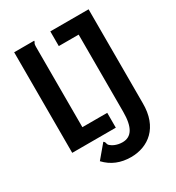

<svg xmlns="http://www.w3.org/2000/svg" viewBox="-190 -737 943 1030"><g transform="rotate(-30 281.5 -222.5)"><path d="M319 178C425 178 519 110 517 -43V-623H280V-532H403V-54C403 43 374 86 319 86C284 86 259 72 247 61C234 47 245 43 230 32L162 113C203 157 256 178 319 178ZM56 0H326V-92H172V-588C172 -619 180 -609 180 -623H56Z"/></g></svg>

Font: Inconsolata SemiExpanded
Style: Bold
Weight: 700
Width: 6
Monospace: yes
Designer: Raph Levien, Cyreal, Brenton Simpson
Foundry: Raph Levien, Cyreal, Google
Version: Version 3.100